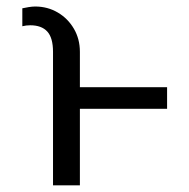

<svg xmlns="http://www.w3.org/2000/svg" viewBox="-20 -558 568 578"><path d="M220.5 0H139.6V-402Q139.6 -444.2 122.3 -463.1Q105.1 -481.9 71 -481.9Q58.6 -481.9 47.2 -479V-533Q54.7 -534.8 66.2 -536.6Q77.8 -538.4 85.6 -538.4Q123.2 -538.4 153.8 -520.4Q184.3 -502.5 202.4 -471.6Q220.5 -440.7 220.5 -402V-295.5H483V-230.5H220.5Z"/></svg>

Font: Inter UI Light
Style: Regular
Weight: 300
Designer: Rasmus Andersson
Foundry: rsms
Version: 3.2;8d6f07862